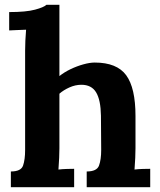

<svg xmlns="http://www.w3.org/2000/svg" viewBox="-20 -775 661 795"><path d="M339 -65Q381 -65 390 -89.5Q399 -114 399 -154L398 -296Q397 -361 378 -392.5Q359 -424 317 -424Q292 -424 267.5 -413Q243 -402 226 -387V-161Q226 -147 225 -121.5Q224 -96 222 -73Q239 -75 258 -75.5Q277 -76 287 -76V0H25V-65Q67 -65 75.5 -89.5Q84 -114 84 -154V-565Q84 -583 85 -606.5Q86 -630 88 -652Q72 -651 50.5 -650.5Q29 -650 18 -649V-725Q88 -725 125 -735Q162 -745 172 -755H226V-460Q246 -476 272 -488.5Q298 -501 325 -508.5Q352 -516 372 -516Q464 -516 502.5 -463.5Q541 -411 541 -295V-161Q541 -147 540 -121.5Q539 -96 537 -73Q553 -75 572 -75.5Q591 -76 602 -76V0H339Z"/></svg>

Font: Lora
Style: Bold
Weight: 700
Designer: Olga Karpushina, Alexei Vanyashin (Cyrillic)
Foundry: Cyreal
Version: Version 3.006; ttfautohint (v1.8.4.7-5d5b);gftools[0.9.30]